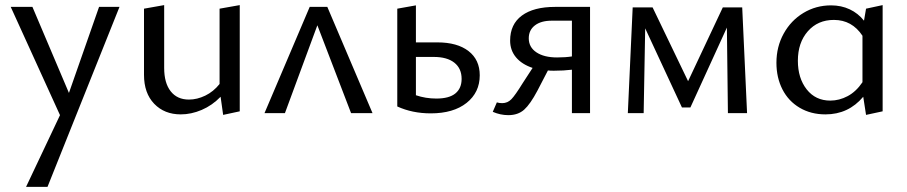

<svg xmlns="http://www.w3.org/2000/svg" viewBox="-20 -443 3551 752"><path d="M448 -416 166 289H82L215 8L22 -416H107L250 -79L368 -416Z M919 -423V-7L854 7L844 -64Q811 -30 770 -12.5Q729 5 688 5Q624 5 584 -36.5Q544 -78 544 -150V-409L623 -423V-177Q623 -118 648.5 -85.5Q674 -53 720 -53Q752 -53 784 -68.5Q816 -84 840 -114V-409Z M1355 0 1223 -344 1096 0H1016L1193 -416H1262L1439 0Z M1859 -148Q1859 -81 1807.5 -40Q1756 1 1667 1Q1595 1 1536 -26V-409L1609 -422V-277H1693Q1771 -277 1815 -243Q1859 -209 1859 -148ZM1788 -134Q1788 -175 1759.5 -197.5Q1731 -220 1679 -220H1609V-70Q1647 -57 1689 -57Q1739 -57 1763.5 -77Q1788 -97 1788 -134Z M2291 -416V0H2220V-170Q2188 -166 2149 -166Q2134 -166 2126 -167L2085 -88Q2057 -35 2033 -13.5Q2009 8 1971 8Q1940 8 1910 -5L1926 -42Q1935 -39 1947 -39Q1968 -39 1983 -54.5Q1998 -70 2027 -117L2066 -177Q2024 -191 2001 -218.5Q1978 -246 1978 -284Q1978 -348 2024 -382Q2070 -416 2154 -416ZM2220 -222V-362H2141Q2099 -362 2075 -343.5Q2051 -325 2051 -293Q2051 -258 2081 -238Q2111 -218 2162 -218Q2195 -218 2220 -222Z M2831 0 2827 -335 2684 -22H2651L2507 -332L2501 0H2439L2458 -414H2536L2675 -125L2811 -414H2887L2906 0Z M3437 -423V-7L3372 7L3361 -64Q3303 5 3213 5Q3156 5 3112 -21Q3068 -47 3044.5 -93Q3021 -139 3021 -197Q3021 -260 3049.5 -311.5Q3078 -363 3127 -392.5Q3176 -422 3235 -422Q3275 -422 3308 -406.5Q3341 -391 3364 -362L3372 -409ZM3358 -121V-303Q3317 -365 3246 -365Q3183 -365 3144 -320.5Q3105 -276 3105 -205Q3105 -137 3139.5 -93Q3174 -49 3232 -49Q3267 -49 3300 -66.5Q3333 -84 3358 -121Z"/></svg>

Font: Ysabeau Infant Medium
Style: Regular
Weight: 500
Designer: Christian Thalmann (Catharsis Fonts)
Version: Version 0.003